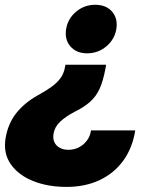

<svg xmlns="http://www.w3.org/2000/svg" viewBox="-40 -564 650 788"><path d="M395.5 -298.3 392.6 -281.7Q383.3 -231.4 368.7 -199.5Q354 -167.5 329.3 -145.8Q304.7 -124 266.1 -105Q229.5 -85.9 206.8 -64.5Q184.1 -43 179.7 -15.1Q176.3 4.4 183.1 19.3Q189.9 34.2 205.1 42.5Q220.2 50.8 240.7 50.8Q264.2 50.8 283.7 40.8Q303.2 30.8 316.7 12.9Q330.1 -4.9 333.5 -28.8H515.1Q503.4 44.4 465.3 96.2Q427.2 147.9 368.2 175.5Q309.1 203.1 232.9 203.1Q156.2 203.1 95.9 179Q35.6 154.8 4.2 109.9Q-27.3 64.9 -17.1 2.9Q-6.8 -57.6 27.1 -100.1Q61 -142.6 115.2 -172.9Q145.5 -189.5 168.9 -205.8Q192.4 -222.2 207.3 -241.9Q222.2 -261.7 226.6 -288.1L228.5 -298.3ZM350.6 -544.4Q395.5 -544.4 419.9 -516.4Q444.3 -488.3 437.5 -444.8Q430.2 -401.9 396.2 -373.5Q362.3 -345.2 317.9 -345.2Q273.4 -345.2 249 -373.5Q224.6 -401.9 231.4 -444.8Q238.8 -488.3 272.7 -516.4Q306.6 -544.4 350.6 -544.4Z"/></svg>

Font: Inter 24pt Black
Style: Italic
Weight: 900
Italic angle: -9.3988°
Designer: Rasmus Andersson
Foundry: rsms
Version: Version 4.001;git-66647c0bb